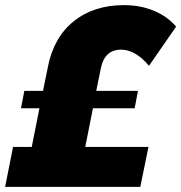

<svg xmlns="http://www.w3.org/2000/svg" viewBox="-51 -730 708 750"><path d="M343 -464 325 -375H488L475 -307H312L282 -156H529L497 0H-31L0 -156H73L103 -307H31L44 -375H117L136 -468Q158 -583 236.5 -646.5Q315 -710 434 -710Q497 -710 550 -688Q603 -666 637 -626L531 -473Q478 -536 422 -536Q358 -536 343 -464Z"/></svg>

Font: Gontserrat ExtraBold
Style: Italic
Weight: 800
Italic angle: -11.3°
Designer: Julieta Ulanovsky
Foundry: Julieta Ulanovsky
Version: Version 6.001